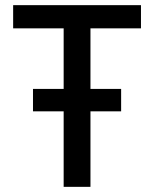

<svg xmlns="http://www.w3.org/2000/svg" viewBox="-20 -725 598 745"><path d="M227 0V-615H31V-705H527V-615H331V0ZM108 -293V-380H450V-293Z"/></svg>

Font: Nunito Sans 7pt Condensed SemiBold
Style: Regular
Weight: 600
Width: 3
Designer: Vernon Adams
Foundry: Vernon Adams
Version: Version 3.101;gftools[0.9.27]